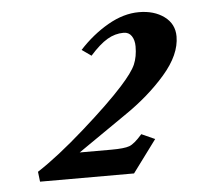

<svg xmlns="http://www.w3.org/2000/svg" viewBox="-38 -683 480 468"><g transform="rotate(-5 202.0 -448.5)"><path d="M42 -253.4 39.1 -277.8Q90.3 -311 156.7 -369.9Q223.1 -428.7 258.3 -467.8Q286.6 -499 294.7 -517.8Q302.7 -536.6 302.7 -561.5Q302.7 -577.1 295.9 -587.2Q289.1 -597.2 276.4 -597.2Q255.4 -597.2 236.3 -585.9Q217.3 -574.7 193.8 -548.3L170.9 -564.5Q203.1 -599.6 241.7 -621.8Q280.3 -644 317.9 -644Q355 -644 379.6 -626Q404.3 -607.9 404.3 -577.1Q404.3 -532.7 363 -485.1Q321.8 -437.5 261.2 -396.5L144.5 -315.9H221.7Q253.9 -315.9 266.4 -320.6Q278.8 -325.2 297.9 -347.2L330.6 -332.5L272 -253.4Z"/></g></svg>

Font: Elstob 18pt
Style: Bold Italic
Weight: 700
Italic angle: -20°
Designer: Peter S. Baker
Version: Version 1.015